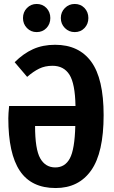

<svg xmlns="http://www.w3.org/2000/svg" viewBox="-20 -934 575 969"><path d="M503 -353Q503 -163 440 -74Q377 15 261 15Q138 15 80 -72Q22 -159 22 -337Q22 -359 26 -399H361Q359 -512 330.5 -557Q302 -602 245 -602Q207 -602 177.5 -587.5Q148 -573 117 -546L54 -620Q98 -664 147 -686Q196 -708 258 -708Q378 -708 440.5 -622.5Q503 -537 503 -353ZM360 -298H157Q157 -181 183 -135Q209 -89 259 -89Q308 -89 332.5 -134.5Q357 -180 360 -298ZM234 -843Q234 -813 214.5 -792.5Q195 -772 165 -772Q136 -772 116 -792.5Q96 -813 96 -843Q96 -873 116 -893.5Q136 -914 165 -914Q195 -914 214.5 -893.5Q234 -873 234 -843ZM426 -843Q426 -813 406.5 -792.5Q387 -772 357 -772Q328 -772 307.5 -792.5Q287 -813 287 -843Q287 -873 307.5 -893.5Q328 -914 357 -914Q387 -914 406.5 -893.5Q426 -873 426 -843Z"/></svg>

Font: Fira Sans Extra Condensed SemiBold
Style: Regular
Weight: 600
Width: 1
Designer: Carrois Corporate & Edenspiekermann AG
Foundry: Carrois Corporate GbR & Edenspiekermann AG
Version: Version 4.203